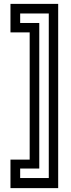

<svg xmlns="http://www.w3.org/2000/svg" viewBox="-20 -770 368 990"><path d="M280 200H34V53H133V-603H34V-750H280ZM231.5 148V-700.5H84V-651.5H182.5V99H84V148Z"/></svg>

Font: Tourney Thin Medium
Style: Regular
Weight: 500
Version: Version 1.015